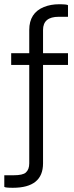

<svg xmlns="http://www.w3.org/2000/svg" viewBox="-46 -764 344 898"><path d="M272 -739.7V-685.5H228.5Q155.3 -685.5 155.3 -624V-515.1H272V-460.4H155.3V0Q155.3 114.3 14.2 114.3Q-21.5 114.3 -25.9 109.9V55.7H17.6Q60.5 55.7 74.7 43Q90.8 28.8 90.8 0V-460.4H6.3V-515.1H90.8V-624Q90.8 -703.6 159.7 -731.4Q191.9 -744.1 229.7 -744.1Q267.6 -744.1 272 -739.7Z"/></svg>

Font: News Cycle
Style: Regular
Weight: 500
Version: Version 0.5.2